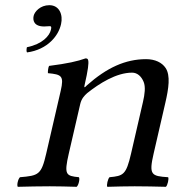

<svg xmlns="http://www.w3.org/2000/svg" viewBox="-20 -718 680 740"><path d="M170.1 -698C135.1 -698 113.4 -673 109.7 -657C105.8 -640 110.2 -616 150.2 -616C174.4 -616 180.7 -622.6 176.2 -603C170.9 -580 143.5 -548 83.7 -536C82.1 -529 81.1 -520 84.1 -516C123.3 -521 155.3 -537.9 177.1 -559C197.7 -579 209.8 -601 215.3 -625C223.6 -661 209.1 -698 170.1 -698ZM314.8 -389C310.9 -385 302.6 -375 305.8 -389C319.9 -450.1 322.3 -474.7 320 -485C318.9 -489.6 317.8 -493 309.8 -493C279.3 -482 240.2 -473 169.1 -464C165.7 -458 164 -442 164.7 -436C217.5 -431 227.3 -426 214 -368L158.1 -126C139.2 -44 128.5 -41.1 57.1 -35C49.7 -29 43.9 -4 48.5 2C89.8 1 129 0 172 0C211 0 233.8 1 275.5 2C282.9 -4 288.7 -29 284.1 -35C234.2 -40 226.2 -44 245.1 -126L289.2 -317C294 -338 305.8 -350 315.9 -359C362.4 -396 428.1 -438 489.1 -438C509.1 -438 525 -423.9 533.8 -402C541.4 -383 538 -355 531 -325L485.1 -126C466.2 -44 455.2 -40 402.1 -35C395.7 -29 389.9 -4 393.5 2C435.8 1 459 0 499 0C540 0 576.8 1 619.5 2C625.9 -4 631.7 -29 628.1 -35C563 -39.1 553.2 -44 572.1 -126L617.3 -322C630 -377 637.6 -427 618.3 -456C604.5 -476.7 578.1 -490 543.1 -490C463.1 -490 391.5 -457 314.8 -389Z"/></svg>

Font: Linux Libertine Mono O
Style: Mono Oblique
Weight: 400
Italic angle: -13°
Designer: Philipp H. Poll
Foundry: Philipp H. Poll
Version: Version 5.1.7